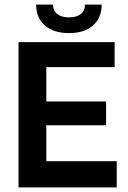

<svg xmlns="http://www.w3.org/2000/svg" viewBox="-20 -809 554 829"><path d="M484 -113V0H60V-627H475V-519H180V-371H438V-268H180V-113ZM347 -789H419Q419 -732 381.5 -699Q344 -666 278 -666Q212 -666 174 -699Q136 -732 136 -789H209Q209 -763 227 -748.5Q245 -734 278 -734Q311 -734 329 -748.5Q347 -763 347 -789Z"/></svg>

Font: Blinker SemiBold
Style: Regular
Weight: 600
Designer: Juergen Huber
Foundry: supertype
Version: Version 1.015;PS 1.15;hotconv 1.0.88;makeotf.lib2.5.647800